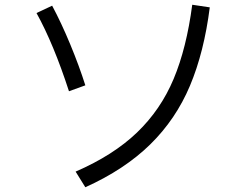

<svg xmlns="http://www.w3.org/2000/svg" viewBox="-20 -755 1040 810"><path d="M299 -31Q458 -100 558 -196Q658 -292 712.5 -422Q767 -552 791 -735L865 -724Q841 -535 781.5 -393.5Q722 -252 614 -146Q506 -40 340 35ZM271 -370Q206 -570 134 -700L200 -731Q239 -658 276.5 -567.5Q314 -477 340 -395Z"/></svg>

Font: IBM Plex Sans SC
Style: Regular
Weight: 400
Designer: Mike Abbink; Paul van der Laan; Pieter van Rosmalen; Eunyou Noh; Wujin Sim; Chorong Kim; Dohee Lee; Yejin We; Jinhee Kim
Foundry: Sandoll Inc.
Version: Version 1.000